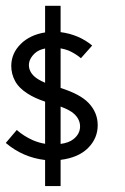

<svg xmlns="http://www.w3.org/2000/svg" viewBox="-20 -603 432 665"><path d="M189.9 -435.5V-298.3Q257.8 -276.9 286.6 -246.6Q318.4 -213.4 318.4 -169.4Q318.4 -124 285.2 -90.6Q252 -57.1 189.9 -49.3V41.5H136.2V-48.8Q59.6 -57.6 0 -107.9L38.1 -152.8Q62.5 -131.3 94.2 -117.2Q114.7 -108.4 136.2 -105V-251Q99.6 -263.2 75.7 -278.8Q44.9 -298.3 32 -322.8Q19 -347.2 19 -374.5Q19 -418 51.8 -450.7Q84 -482.4 136.2 -490.7V-583H189.9V-491.7Q253.4 -483.4 299.3 -445.3L260.3 -401.4Q240.7 -418 216.8 -428.2Q204.1 -433.1 189.9 -435.5ZM136.2 -435.1Q114.3 -430.7 101.1 -418.9Q80.1 -399.4 80.1 -377.4Q80.1 -354.5 101.1 -336.4Q113.3 -326.2 136.2 -316.4ZM189.9 -233.9V-104.5Q218.8 -108.4 234.4 -121.1Q257.3 -139.2 257.3 -165Q257.3 -189.5 236.8 -208.5Q222.7 -221.7 189.9 -233.9Z"/></svg>

Font: Gasq
Style: Regular
Weight: 400
Designer: Husham Jawad
Version: Version 1.00;December 29, 2020;FontCreator 13.0.0.2683 32-bi